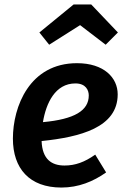

<svg xmlns="http://www.w3.org/2000/svg" viewBox="-20 -828 565 863"><path d="M340 -715 455 -627 510 -682 390 -808H311L157 -682L201 -627ZM326 -544C113 -544 38 -349 38 -205C38 -71 112 15 256 15C333 15 399 -12 457 -53L408 -133C360 -99 318 -84 270 -84C212 -84 170 -112 167 -194C341 -212 509 -255 509 -404C509 -479 447 -544 326 -544ZM173 -279C187 -364 228 -453 319 -453C366 -453 379 -422 379 -399C379 -331 315 -292 173 -279Z"/></svg>

Font: Fira Sans Medium
Style: Italic
Weight: 500
Italic angle: -8°
Designer: bBox Type GmbH & Carrois Corporate GbR & Edenspiekermann AG
Foundry: bBox Type GmbH & Carrois Corporate GbR & Edenspiekermann AG
Version: Version 4.301;PS 004.301;hotconv 1.0.88;makeotf.lib2.5.64775